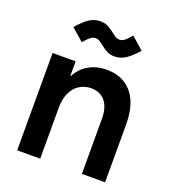

<svg xmlns="http://www.w3.org/2000/svg" viewBox="-133 -831 844 934"><g transform="rotate(20 289.0 -364.5)"><path d="M61.5 -503.9H180.7V-429.7H184.1Q204.6 -470.7 244.9 -494.1Q285.2 -517.6 337.9 -517.6Q394.5 -517.6 434.8 -491.7Q475.1 -465.8 495.8 -417.2Q516.6 -368.7 516.6 -301.8V0H396.5V-282.2Q397 -341.8 371.3 -374.3Q345.7 -406.7 297.9 -407.2Q265.1 -406.7 238.8 -391.1Q212.4 -375.5 196.5 -342.8Q180.7 -310.1 180.7 -261.7V0H61.5ZM276.4 -622.1Q262.7 -633.3 253.4 -638.4Q244.1 -643.6 233.4 -643.6Q220.7 -643.1 208 -633.5Q195.3 -624 176.8 -601.6L113.3 -657.2Q146 -694.8 171.9 -711.7Q197.8 -728.5 227.5 -728.5Q250 -728.5 266.4 -720.5Q282.7 -712.4 301.8 -697.3Q315.4 -686 324.7 -680.9Q334 -675.8 344.7 -675.8Q357.4 -675.8 370.1 -685.3Q382.8 -694.8 401.4 -717.8L464.8 -662.1Q432.1 -625 406 -607.9Q379.9 -590.8 349.6 -590.8Q327.6 -590.8 311.5 -598.9Q295.4 -606.9 276.4 -622.1Z"/></g></svg>

Font: Wanted Sans SemiBold
Style: Regular
Weight: 600
Designer: Original Design by Kil Hyung-jin and Kang Hanbin, Wanted Lab, Inc; Hangeul from Source Han Sans by Jang Soo-young and Ka
Foundry: Wanted Lab, Inc.
Version: Version 1.003